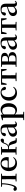

<svg xmlns="http://www.w3.org/2000/svg" viewBox="2825 -3408 842 6532"><g transform="rotate(-90 3246.0 -142.0)"><path d="M412 0H604V-29L529 -37C528 -93 527 -177 527 -232V-296C527 -351 528 -435 529 -491L604 -499V-527H156V-499L242 -489C238 -358 221 -248 190 -158C176 -118 161 -93 140 -74C120 -94 102 -105 80 -105C52 -105 31 -93 19 -66C19 -16 48 11 91 11C148 11 193 -27 228 -148C257 -241 275 -360 279 -497H413L415 -296V-232L413 -37L339 -29V0Z M958 16C1053 16 1124 -28 1167 -103L1150 -117C1112 -69 1064 -42 993 -42C888 -42 812 -110 809 -267H1162C1166 -284 1168 -303 1168 -328C1168 -449 1090 -543 950 -543C812 -543 690 -439 690 -264C690 -81 801 16 958 16ZM810 -300C815 -440 874 -510 946 -510C1017 -510 1061 -455 1061 -369C1061 -320 1050 -300 1011 -300Z M1629 -57C1643 -6 1666 10 1734 10C1759 10 1791 6 1815 0V-28L1741 -36L1703 -153C1678 -232 1638 -264 1546 -276C1588 -290 1619 -318 1643 -385C1651 -407 1658 -423 1667 -437C1685 -431 1703 -428 1727 -428C1768 -428 1796 -449 1796 -485C1796 -515 1781 -534 1749 -543C1684 -535 1650 -496 1615 -397C1581 -303 1539 -289 1481 -289H1439L1441 -491L1515 -499V-527H1249V-499L1324 -491C1325 -435 1326 -351 1326 -296V-232C1326 -177 1325 -93 1324 -37L1249 -29V0H1515V-29L1441 -37C1440 -93 1439 -180 1439 -260H1481C1547 -260 1570 -245 1591 -178Z M2277 15C2326 15 2359 -4 2382 -46L2366 -61C2348 -38 2337 -31 2321 -31C2296 -31 2283 -47 2283 -100V-356C2283 -488 2226 -543 2100 -543C1971 -543 1892 -490 1877 -404C1883 -376 1903 -362 1931 -362C1960 -362 1984 -380 1989 -428L2000 -500C2023 -507 2044 -510 2065 -510C2143 -510 2174 -480 2174 -372V-324C2133 -313 2090 -302 2054 -291C1910 -250 1862 -199 1862 -117C1862 -33 1921 16 2003 16C2078 16 2120 -16 2176 -77C2187 -19 2219 15 2277 15ZM2174 -109C2119 -55 2087 -41 2054 -41C2003 -41 1968 -71 1968 -133C1968 -194 2003 -238 2080 -268C2105 -278 2139 -288 2174 -297Z M2771 16C2902 16 3002 -93 3002 -268C3002 -440 2911 -543 2789 -543C2726 -543 2665 -519 2617 -462L2611 -532L2598 -541L2421 -492V-467L2504 -461C2506 -412 2507 -366 2507 -299V19L2505 224L2426 231V259H2709V231L2620 223L2618 19V-57C2663 -4 2716 16 2771 16ZM2620 -434C2664 -477 2700 -488 2739 -488C2825 -488 2881 -422 2881 -266C2881 -100 2817 -41 2734 -41C2690 -41 2656 -51 2620 -85Z M3348 16C3450 16 3514 -24 3560 -102L3543 -115C3502 -67 3452 -42 3393 -42C3282 -42 3207 -126 3207 -271C3207 -420 3280 -510 3377 -510C3395 -510 3412 -508 3429 -502L3446 -427C3451 -377 3474 -359 3507 -359C3534 -359 3551 -372 3559 -401C3541 -484 3463 -543 3366 -543C3218 -543 3088 -441 3088 -256C3088 -83 3200 16 3348 16Z M3836 0H4040V-29L3954 -37L3952 -232V-296L3954 -493H4085L4127 -340H4166L4161 -527H3630L3625 -340H3665L3706 -493H3837C3839 -437 3840 -351 3840 -296V-232C3840 -177 3839 -94 3837 -37L3751 -29V0Z M4310 0H4525C4687 0 4740 -68 4740 -141C4740 -217 4695 -267 4569 -280C4686 -298 4715 -346 4715 -401C4715 -478 4663 -527 4531 -527H4237V-499L4312 -491C4313 -435 4314 -351 4314 -296V-232C4314 -177 4313 -93 4312 -37L4237 -29V0ZM4424 -493H4498C4576 -493 4609 -459 4609 -395C4609 -326 4572 -292 4495 -292H4422ZM4422 -261H4498C4593 -261 4630 -218 4630 -145C4630 -73 4589 -33 4503 -33H4424L4422 -232Z M5236 15C5285 15 5318 -4 5341 -46L5325 -61C5307 -38 5296 -31 5280 -31C5255 -31 5242 -47 5242 -100V-356C5242 -488 5185 -543 5059 -543C4930 -543 4851 -490 4836 -404C4842 -376 4862 -362 4890 -362C4919 -362 4943 -380 4948 -428L4959 -500C4982 -507 5003 -510 5024 -510C5102 -510 5133 -480 5133 -372V-324C5092 -313 5049 -302 5013 -291C4869 -250 4821 -199 4821 -117C4821 -33 4880 16 4962 16C5037 16 5079 -16 5135 -77C5146 -19 5178 15 5236 15ZM5133 -109C5078 -55 5046 -41 5013 -41C4962 -41 4927 -71 4927 -133C4927 -194 4962 -238 5039 -268C5064 -278 5098 -288 5133 -297Z M5563 0H5767V-29L5681 -37L5679 -232V-296L5681 -493H5812L5854 -340H5893L5888 -527H5357L5352 -340H5392L5433 -493H5564C5566 -437 5567 -351 5567 -296V-232C5567 -177 5566 -94 5564 -37L5478 -29V0Z M6381 15C6430 15 6463 -4 6486 -46L6470 -61C6452 -38 6441 -31 6425 -31C6400 -31 6387 -47 6387 -100V-356C6387 -488 6330 -543 6204 -543C6075 -543 5996 -490 5981 -404C5987 -376 6007 -362 6035 -362C6064 -362 6088 -380 6093 -428L6104 -500C6127 -507 6148 -510 6169 -510C6247 -510 6278 -480 6278 -372V-324C6237 -313 6194 -302 6158 -291C6014 -250 5966 -199 5966 -117C5966 -33 6025 16 6107 16C6182 16 6224 -16 6280 -77C6291 -19 6323 15 6381 15ZM6278 -109C6223 -55 6191 -41 6158 -41C6107 -41 6072 -71 6072 -133C6072 -194 6107 -238 6184 -268C6209 -278 6243 -288 6278 -297Z"/></g></svg>

Font: Noto Serif HK SemiBold
Style: Regular
Weight: 600
Designer: Ryoko NISHIZUKA 西塚涼子 (kana & ideographs); Frank Grießhammer (Latin, Greek & Cyrillic); Wenlong ZHANG 张文龙 (bopomofo); San
Foundry: Adobe
Version: Version 2.001;hotconv 1.1.0;makeotfexe 2.6.0